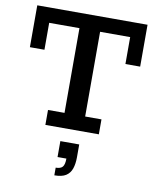

<svg xmlns="http://www.w3.org/2000/svg" viewBox="-90 -652 782 962"><g transform="rotate(10 301.0 -171.0)"><path d="M165 0V-76H249V-507H95V-370H21V-583H582V-370H507V-507H354V-76H437V0ZM253 241V202Q278 202 288 190Q298 178 298 148H253V67H349V132Q349 166 340.5 190.5Q332 215 311.5 228Q291 241 253 241Z"/></g></svg>

Font: Rokkitt Medium
Style: Regular
Weight: 500
Version: Version 3.103